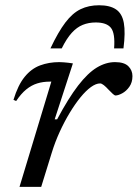

<svg xmlns="http://www.w3.org/2000/svg" viewBox="-20 -728 536 748"><path d="M180 -410Q179 -410 177.2 -410Q175.5 -410 174 -410Q147.5 -410 125 -403Q102.5 -396 82.2 -379.5Q62 -363 43 -334.5L32.5 -339Q50 -396.5 76 -428.5Q102 -460.5 136.2 -473.2Q170.5 -486 211 -486Q220 -486 228.5 -485.2Q237 -484.5 246 -483.5Q255 -482.5 264 -481L193 -263H202.5Q246.5 -345.5 284.2 -394.5Q322 -443.5 357.2 -464.8Q392.5 -486 428 -486Q464 -486 480 -470Q496 -454 496 -431.5Q496 -407 484 -390Q472 -373 456.2 -364.5Q440.5 -356 429.5 -356Q426.5 -356 419.2 -362.5Q412 -369 402.5 -379Q393.5 -389 384.8 -396Q376 -403 370 -403Q354 -403 334.2 -388.8Q314.5 -374.5 293.5 -348.8Q272.5 -323 251.8 -288.8Q231 -254.5 212.8 -214.8Q194.5 -175 181.5 -132.5L140.5 0H56ZM353 -640.5Q325.5 -640.5 302.5 -631.2Q279.5 -622 259.5 -600Q239.5 -578 220.5 -539.5H176.5Q207 -604 234.8 -640.5Q262.5 -677 294 -692.2Q325.5 -707.5 366 -707.5Q408.5 -707.5 432.2 -691.2Q456 -675 462.5 -638.2Q469 -601.5 461 -539.5H424.5Q429 -598.5 412.2 -619.5Q395.5 -640.5 353 -640.5Z"/></svg>

Font: Newsreader 11pt
Style: Italic
Weight: 400
Italic angle: -17°
Version: Version 1.003